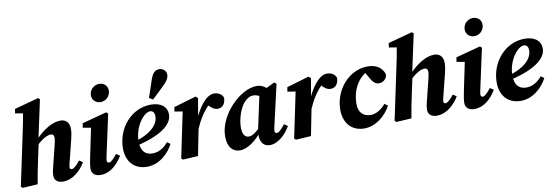

<svg xmlns="http://www.w3.org/2000/svg" viewBox="-58 -1199 4704 1629"><g transform="rotate(-10 2294.5 -384.0)"><path d="M32.5 8 162.5 0C174.3 -72.1 185.8 -129.3 204.1 -215L235.3 -360.2L235.4 -375.7L306.8 -706.9L292.5 -719.2L83.7 -662.8L78.3 -625.2L204.6 -605L147.9 -638.9C137.9 -567.7 122.8 -496.1 107.3 -425L18.2 -3.6L32.5 8ZM380.1 15.1C465.2 15.1 534.5 -50.7 573.5 -117.6L543.1 -138C511.4 -96.6 486.3 -76.1 469.4 -76.1C459.6 -76.1 453.7 -83.1 453.7 -96.3C453.7 -106.3 457.6 -119.9 462.4 -139.3L509.6 -328.2C517.6 -359.7 522.3 -388.4 522.3 -415.4C522.3 -471.4 489.3 -498.7 445.8 -498.7C375.5 -498.7 293.9 -449.1 218.3 -367.2H210.4L218.3 -323C270.3 -374 314.6 -396.6 346.1 -396.6C361.7 -396.6 372.5 -387.1 372.5 -365.7C372.5 -349.3 367.4 -322 359.4 -290.9L322.1 -141.1C314.3 -110.8 305.4 -78.1 305.4 -48.6C305.4 -8.3 332.3 15.1 380.1 15.1Z M626.6 -50.9C626.6 -8.3 656.9 15.1 703.6 15.1C789.6 15.1 853.1 -50.4 893.1 -117.6L862.3 -138C829.5 -95.8 807.5 -76.1 790.7 -76.1C781.1 -76.1 773.7 -83.3 773.7 -96.6C773.7 -106.9 776.3 -120.7 780.5 -139.3L855.8 -486.6L840 -500.2L628.4 -443.4L622.3 -405.9L718.4 -388.8L696.4 -416.4L640.9 -149.7C635.1 -119.4 626.6 -78.1 626.6 -50.9ZM810.6 -593.8C854.6 -593.8 895.2 -629.9 895.2 -679.4C895.2 -719.3 864.9 -748.2 823.2 -748.2C779.1 -748.2 738.1 -713 738.1 -663.5C738.1 -620.5 772.7 -593.8 810.6 -593.8Z M1102.6 15.1C1211 15.1 1291 -63.8 1332.3 -141.1L1304.3 -161.2C1273 -122.2 1227.3 -88.2 1168.6 -88.2C1106.5 -88.2 1068.9 -127.2 1068.9 -209C1068.9 -333.4 1152.4 -444.3 1209.5 -444.3C1230.4 -444.3 1246.6 -428 1246.6 -395.3C1246.6 -332.6 1191.9 -251.4 1007.8 -204.9L1010.4 -167.6C1249.5 -216.4 1363 -299.2 1363 -391C1363 -455.7 1313.4 -498.7 1224.4 -498.7C1055 -498.7 927.6 -346.2 927.6 -173C927.6 -55.7 998.4 15.1 1102.6 15.1ZM1219.9 -557.6 1251.5 -537.6C1287.2 -572 1323.4 -605.1 1358.4 -640.2C1389.4 -669.2 1406.9 -696.4 1406.9 -726.4C1406.9 -760.9 1376.7 -782.9 1347.1 -782.9C1317.2 -782.9 1291.2 -767.6 1271 -709.1C1253.5 -658.9 1237.1 -607.9 1219.9 -557.6Z M1587.8 -224.2C1619.6 -297.7 1659.2 -365.9 1728.6 -431.5V-437.5L1680.8 -432.4L1695.6 -416.1C1726.2 -382.9 1747.8 -365.5 1780.3 -365.5C1824 -365.5 1847.3 -402.1 1847.6 -449.4C1835.7 -482.1 1803.6 -498.7 1768.4 -498.7C1699 -498.7 1625.4 -398.4 1579.2 -276.1H1568.4L1587.8 -224.2ZM1399.8 -3.6 1414.1 8 1544.1 0C1557.8 -72.4 1572 -142.9 1586.3 -214.3L1604 -304L1599.6 -309.7L1629.4 -484.4L1610.6 -500.2L1418.4 -443.4L1412.3 -405.9L1538.7 -386L1485.6 -415L1399.8 -3.6Z M1904.3 15.1C1972.4 15.1 2052.1 -46.7 2112.1 -127H2115.8L2109.6 -159.8C2067 -115.5 2030.6 -87.5 1998.9 -87.5C1965 -87.5 1943.9 -112.9 1943.9 -176.1C1943.9 -246.9 1976.2 -348.4 2022.7 -391.2C2047.3 -414.6 2070.6 -424.9 2092.6 -424.9C2119.5 -424.9 2146.3 -413.2 2169.9 -396.5L2237.7 -446.1C2209.5 -479.2 2176.4 -498.7 2136.9 -498.7C1989.3 -498.7 1799.3 -302.6 1799.3 -124.3C1799.3 -21.3 1849.9 15.1 1904.3 15.1ZM2161.7 15.1C2236.6 15.1 2303.9 -55.3 2339.3 -118.3L2308.8 -138.7C2278.1 -99.3 2255.9 -76.1 2237.3 -76.1C2225.8 -76.1 2219.1 -83.3 2219.1 -96.6C2219.1 -106.9 2222.1 -120.7 2226.6 -139.3L2306.6 -489L2287.9 -501.6L2156.7 -438.3L2150.4 -436.6L2079.1 -105.1L2083.2 -103.6C2081.2 -92.9 2080.3 -85.5 2080.3 -75.8C2081.8 -17.2 2113.9 15.1 2161.7 15.1Z M2560.8 -224.2C2592.6 -297.7 2632.2 -365.9 2701.6 -431.5V-437.5L2653.8 -432.4L2668.6 -416.1C2699.2 -382.9 2720.8 -365.5 2753.3 -365.5C2797 -365.5 2820.3 -402.1 2820.6 -449.4C2808.7 -482.1 2776.6 -498.7 2741.4 -498.7C2672 -498.7 2598.4 -398.4 2552.2 -276.1H2541.4L2560.8 -224.2ZM2372.8 -3.6 2387.1 8 2517.1 0C2530.8 -72.4 2545 -142.9 2559.3 -214.3L2577 -304L2572.6 -309.7L2602.4 -484.4L2583.6 -500.2L2391.4 -443.4L2385.3 -405.9L2511.7 -386L2458.6 -415L2372.8 -3.6Z M2973.9 15.1C3078 15.1 3163.2 -61.1 3205.3 -141.1L3178 -161.2C3139.3 -115.1 3091.8 -88.2 3050.3 -88.2C2985.7 -88.2 2944.3 -124.5 2944.3 -204.3C2944.3 -307.4 2994.6 -422.7 3100.2 -465.6H3117.4V-478H3046.1L3094.6 -393.8C3111.2 -365.9 3130.2 -340.6 3163.7 -340.6C3201.7 -340.6 3232.5 -368.5 3234.3 -405.7C3217.6 -463 3166.5 -498.7 3094.1 -498.7C2928 -498.7 2800.6 -345.9 2800.6 -174.7C2800.6 -56.9 2871.9 15.1 2973.9 15.1Z M3252.5 8 3382.5 0C3394.3 -72.1 3405.8 -129.3 3424.1 -215L3455.3 -360.2L3455.4 -375.7L3526.8 -706.9L3512.5 -719.2L3303.7 -662.8L3298.3 -625.2L3424.6 -605L3367.9 -638.9C3357.9 -567.7 3342.8 -496.1 3327.3 -425L3238.2 -3.6L3252.5 8ZM3600.1 15.1C3685.2 15.1 3754.5 -50.7 3793.5 -117.6L3763.1 -138C3731.4 -96.6 3706.3 -76.1 3689.4 -76.1C3679.6 -76.1 3673.7 -83.1 3673.7 -96.3C3673.7 -106.3 3677.6 -119.9 3682.4 -139.3L3729.6 -328.2C3737.6 -359.7 3742.3 -388.4 3742.3 -415.4C3742.3 -471.4 3709.3 -498.7 3665.8 -498.7C3595.5 -498.7 3513.9 -449.1 3438.3 -367.2H3430.4L3438.3 -323C3490.3 -374 3534.6 -396.6 3566.1 -396.6C3581.7 -396.6 3592.5 -387.1 3592.5 -365.7C3592.5 -349.3 3587.4 -322 3579.4 -290.9L3542.1 -141.1C3534.3 -110.8 3525.4 -78.1 3525.4 -48.6C3525.4 -8.3 3552.3 15.1 3600.1 15.1Z M3846.6 -50.9C3846.6 -8.3 3876.9 15.1 3923.6 15.1C4009.6 15.1 4073.1 -50.4 4113.1 -117.6L4082.3 -138C4049.5 -95.8 4027.5 -76.1 4010.7 -76.1C4001.1 -76.1 3993.7 -83.3 3993.7 -96.6C3993.7 -106.9 3996.3 -120.7 4000.5 -139.3L4075.8 -486.6L4060 -500.2L3848.4 -443.4L3842.3 -405.9L3938.4 -388.8L3916.4 -416.4L3860.9 -149.7C3855.1 -119.4 3846.6 -78.1 3846.6 -50.9ZM4030.6 -593.8C4074.6 -593.8 4115.2 -629.9 4115.2 -679.4C4115.2 -719.3 4084.9 -748.2 4043.2 -748.2C3999.1 -748.2 3958.1 -713 3958.1 -663.5C3958.1 -620.5 3992.7 -593.8 4030.6 -593.8Z M4322.6 15.1C4431 15.1 4511 -63.8 4552.3 -141.1L4524.3 -161.2C4493 -122.2 4447.3 -88.2 4388.6 -88.2C4326.5 -88.2 4288.9 -127.2 4288.9 -209C4288.9 -333.4 4372.4 -444.3 4429.5 -444.3C4450.4 -444.3 4466.6 -428 4466.6 -395.3C4466.6 -332.6 4411.9 -251.4 4227.8 -204.9L4230.4 -167.6C4469.5 -216.4 4583 -299.2 4583 -391C4583 -455.7 4533.4 -498.7 4444.4 -498.7C4275 -498.7 4147.6 -346.2 4147.6 -173C4147.6 -55.7 4218.4 15.1 4322.6 15.1Z"/></g></svg>

Font: Source Serif 4 Variable
Style: Italic
Weight: 400
Italic angle: -12°
Designer: Frank Grießhammer
Foundry: Adobe Systems Incorporated
Version: Version 4.004;hotconv 1.0.116;makeotfexe 2.5.65601